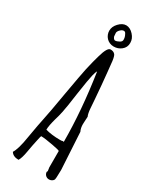

<svg xmlns="http://www.w3.org/2000/svg" viewBox="-230 -952 799 1004"><g transform="rotate(30 170.0 -450.0)"><path d="M208.5 -771C226.1 -771 241.2 -776.4 253.9 -786.6C268.1 -797.9 274.9 -812 274.9 -830.6C274.9 -848.6 268.6 -863.3 255.4 -877.9C242.7 -892.1 227.1 -900.4 211.4 -900.4C195.8 -900.4 181.2 -892.6 167.5 -877.9C154.3 -863.8 147.5 -848.6 147.5 -832C147.5 -800.3 171.9 -771 208.5 -771ZM214.8 -869.1C220.7 -869.1 225.1 -865.7 228.5 -857.4C234.4 -847.2 236.3 -837.4 236.3 -827.1C236.3 -820.3 232.4 -814.5 224.6 -810.1C214.4 -804.7 206.5 -801.8 199.7 -801.8C192.4 -801.8 187 -811 184.6 -818.4C184.1 -823.7 183.1 -832.5 183.1 -838.9C183.1 -845.2 187 -851.6 193.8 -858.9V-858.4C200.7 -866.2 208 -869.1 214.8 -869.1ZM134.8 -290V-289.6C139.2 -304.2 144 -321.3 147.5 -338.9V-338.4C152.3 -359.9 158.7 -399.9 167 -460.9C176.3 -525.4 183.6 -566.4 188 -584.5C191.9 -599.6 195.3 -610.4 199.2 -615.2C221.2 -470.2 232.4 -334.5 232.4 -208.5L227.5 -210.4C223.1 -208.5 217.8 -208 210.4 -208C175.8 -208 146.5 -211.9 121.6 -218.8C121.6 -235.8 126.5 -259.3 134.8 -290ZM281.2 -297.9C274.9 -310.5 272.5 -324.2 272.5 -339.8C272.5 -349.1 272.9 -358.9 273.9 -370.1C273.9 -372.1 274.4 -374.5 274.4 -376.5V-379.4C274.4 -380.4 274.9 -383.8 274.9 -384.8C270.5 -394 267.1 -409.2 265.6 -429.7C264.2 -450.7 260.7 -500 254.9 -565.4L248 -637.2C245.6 -663.1 243.2 -686 241.2 -702.6C238.8 -720.7 235.4 -732.9 230.5 -739.3V-738.8C224.6 -746.1 215.8 -750 203.1 -750C189.9 -750 177.7 -729 166 -687L154.8 -646.5L142.1 -592.8C136.7 -568.8 127 -513.7 111.8 -428.2C97.2 -343.3 87.4 -288.1 81.5 -262.2C75.7 -236.8 68.4 -195.8 58.6 -139.2C50.3 -84 39.1 -47.9 27.8 -31.2C36.1 -16.6 52.2 -9.3 74.2 -9.3C81.5 -20.5 87.9 -41 92.8 -70.3C97.7 -98.6 102.5 -124 107.9 -147.5C111.8 -166 114.3 -175.8 115.2 -175.8C130.4 -175.8 155.3 -172.4 189.5 -166C218.8 -160.6 233.4 -156.7 233.4 -153.8V-55.7L236.3 -36.1C236.3 -34.2 235.8 -31.7 233.4 -28.8C233.4 -13.2 246.6 0 262.7 0C270.5 0 279.3 -2.4 286.1 -9.3C291.5 -14.2 292 -20.5 292.5 -29.8L293.9 -74.7Z"/></g></svg>

Font: Amatic Mod Bold ONEptTWO
Style: Bold
Weight: 700
Designer: David Occhino Design
Foundry: David Occhino Design
Version: Version 1.2